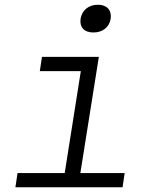

<svg xmlns="http://www.w3.org/2000/svg" viewBox="-20 -790 640 810"><path d="M374 -653C413 -653 441 -675 447 -711C452 -747 431 -770 393 -770C354 -770 326 -747 320 -711C315 -675 335 -653 374 -653ZM45 0H497L506 -60H319L397 -550H157L148 -490H321L253 -60H54Z"/></svg>

Font: JetBrains Mono ExtraLight
Style: Italic
Weight: 240
Italic angle: -9°
Monospace: yes
Designer: Philipp Nurullin, Konstantin Bulenkov
Foundry: JetBrains
Version: Version 2.305